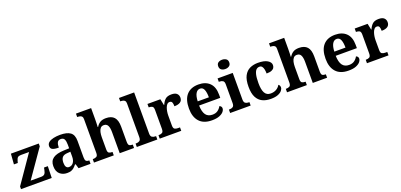

<svg xmlns="http://www.w3.org/2000/svg" viewBox="18 -1778 5847 2797"><g transform="rotate(-20 2942.0 -380.0)"><path d="M18 0V-41L313 -468H187Q152 -468 136.5 -453.5Q121 -439 110 -398L104 -374H44L56 -536H488V-493L192 -68H353Q392 -68 409 -86.5Q426 -105 434 -149L440 -181H499L494 0Z M731 10Q665 10 619.5 -30Q574 -70 574 -153Q574 -234 629.5 -273Q685 -312 798 -316L880 -319V-374Q880 -429 865.5 -458.5Q851 -488 810 -488Q772 -488 757 -459.5Q742 -431 742 -380Q678 -380 647 -395Q616 -410 616 -447Q616 -484 644 -506Q672 -528 718.5 -538.5Q765 -549 822 -549Q927 -549 979.5 -511Q1032 -473 1032 -379V-124Q1032 -83 1045.5 -68Q1059 -53 1092 -53H1096V0H910L889 -69H880Q858 -42 838 -24.5Q818 -7 793.5 1.5Q769 10 731 10ZM786 -63Q829 -63 854.5 -97.5Q880 -132 880 -191V-266L835 -263Q775 -260 752 -231.5Q729 -203 729 -149Q729 -63 786 -63Z M1149 0V-53H1154Q1186 -53 1207.5 -65Q1229 -77 1229 -122V-646Q1229 -673 1217 -686Q1205 -699 1188.5 -703Q1172 -707 1158 -707H1146V-760H1381V-588Q1381 -552 1379.5 -518Q1378 -484 1377 -468H1384Q1404 -503 1438.5 -526Q1473 -549 1532 -549Q1616 -549 1658 -503Q1700 -457 1700 -356V-124Q1700 -77 1716.5 -65Q1733 -53 1767 -53H1770V0H1548V-329Q1548 -393 1530 -428.5Q1512 -464 1468 -464Q1435 -464 1416.5 -442.5Q1398 -421 1390 -385.5Q1382 -350 1382 -309V-118Q1382 -76 1400.5 -64.5Q1419 -53 1452 -53H1456V0Z M1813 0V-53H1825Q1855 -53 1875.5 -67Q1896 -81 1896 -124V-646Q1896 -673 1884 -686Q1872 -699 1855.5 -703Q1839 -707 1825 -707H1813V-760H2048V-124Q2048 -81 2068.5 -67Q2089 -53 2119 -53H2131V0Z M2168 0V-53H2172Q2206 -53 2226.5 -65.5Q2247 -78 2247 -125V-415Q2247 -459 2228 -471Q2209 -483 2176 -483H2173V-536H2373L2393 -440H2398Q2421 -493 2453 -520.5Q2485 -548 2547 -548Q2604 -548 2630 -523.5Q2656 -499 2656 -460Q2656 -414 2623.5 -392Q2591 -370 2531 -370Q2531 -411 2521.5 -432Q2512 -453 2484 -453Q2461 -453 2445.5 -436Q2430 -419 2420 -392Q2410 -365 2405 -333.5Q2400 -302 2400 -273V-120Q2400 -76 2420 -64.5Q2440 -53 2470 -53H2502V0Z M2977 10Q2849 10 2783.5 -62.5Q2718 -135 2718 -265Q2718 -406 2782.5 -477.5Q2847 -549 2966 -549Q3075 -549 3137.5 -488Q3200 -427 3200 -308V-257H2872Q2875 -157 2909.5 -111Q2944 -65 3012 -65Q3063 -65 3096 -89.5Q3129 -114 3146 -148Q3160 -144 3170 -132.5Q3180 -121 3180 -104Q3180 -78 3159 -52Q3138 -26 3093.5 -8Q3049 10 2977 10ZM3047 -321Q3047 -397 3029 -440.5Q3011 -484 2968 -484Q2926 -484 2901.5 -442.5Q2877 -401 2874 -321Z M3414 -626Q3378 -626 3353.5 -643.5Q3329 -661 3329 -698Q3329 -736 3353.5 -753Q3378 -770 3414 -770Q3449 -770 3474.5 -753Q3500 -736 3500 -698Q3500 -661 3474.5 -643.5Q3449 -626 3414 -626ZM3260 0V-53H3272Q3302 -53 3322.5 -67Q3343 -81 3343 -124V-416Q3343 -456 3322.5 -469.5Q3302 -483 3272 -483H3260V-536H3495V-124Q3495 -81 3515.5 -67Q3536 -53 3566 -53H3578V0Z M3890 10Q3816 10 3760.5 -16.5Q3705 -43 3673.5 -103.5Q3642 -164 3642 -266Q3642 -374 3674.5 -435.5Q3707 -497 3762.5 -523Q3818 -549 3887 -549Q3984 -549 4034.5 -518.5Q4085 -488 4085 -444Q4085 -422 4074.5 -403Q4064 -384 4036 -371.5Q4008 -359 3956 -359Q3956 -393 3950 -422.5Q3944 -452 3930 -470Q3916 -488 3891 -488Q3862 -488 3841 -468.5Q3820 -449 3808 -401Q3796 -353 3796 -267Q3796 -166 3824 -115.5Q3852 -65 3915 -65Q3967 -65 4005 -88.5Q4043 -112 4060 -146Q4072 -139 4078 -126Q4084 -113 4084 -100Q4084 -75 4063.5 -49.5Q4043 -24 4000.5 -7Q3958 10 3890 10Z M4142 0V-53H4147Q4179 -53 4200.5 -65Q4222 -77 4222 -122V-646Q4222 -673 4210 -686Q4198 -699 4181.5 -703Q4165 -707 4151 -707H4139V-760H4374V-588Q4374 -552 4372.5 -518Q4371 -484 4370 -468H4377Q4397 -503 4431.5 -526Q4466 -549 4525 -549Q4609 -549 4651 -503Q4693 -457 4693 -356V-124Q4693 -77 4709.5 -65Q4726 -53 4760 -53H4763V0H4541V-329Q4541 -393 4523 -428.5Q4505 -464 4461 -464Q4428 -464 4409.5 -442.5Q4391 -421 4383 -385.5Q4375 -350 4375 -309V-118Q4375 -76 4393.5 -64.5Q4412 -53 4445 -53H4449V0Z M5095 10Q4967 10 4901.5 -62.5Q4836 -135 4836 -265Q4836 -406 4900.5 -477.5Q4965 -549 5084 -549Q5193 -549 5255.5 -488Q5318 -427 5318 -308V-257H4990Q4993 -157 5027.5 -111Q5062 -65 5130 -65Q5181 -65 5214 -89.5Q5247 -114 5264 -148Q5278 -144 5288 -132.5Q5298 -121 5298 -104Q5298 -78 5277 -52Q5256 -26 5211.5 -8Q5167 10 5095 10ZM5165 -321Q5165 -397 5147 -440.5Q5129 -484 5086 -484Q5044 -484 5019.5 -442.5Q4995 -401 4992 -321Z M5381 0V-53H5385Q5419 -53 5439.5 -65.5Q5460 -78 5460 -125V-415Q5460 -459 5441 -471Q5422 -483 5389 -483H5386V-536H5586L5606 -440H5611Q5634 -493 5666 -520.5Q5698 -548 5760 -548Q5817 -548 5843 -523.5Q5869 -499 5869 -460Q5869 -414 5836.5 -392Q5804 -370 5744 -370Q5744 -411 5734.5 -432Q5725 -453 5697 -453Q5674 -453 5658.5 -436Q5643 -419 5633 -392Q5623 -365 5618 -333.5Q5613 -302 5613 -273V-120Q5613 -76 5633 -64.5Q5653 -53 5683 -53H5715V0Z"/></g></svg>

Font: Noto Serif
Style: Bold
Weight: 700
Designer: Monotype Design Team
Foundry: Monotype Imaging Inc.
Version: Version 2.014